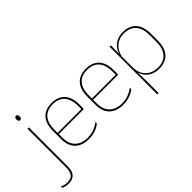

<svg xmlns="http://www.w3.org/2000/svg" viewBox="-141 -1174 1870 1870"><g transform="rotate(-45 794.0 -239.0)"><path d="M96.5 0V-485.5H115V0ZM106 -594.5Q95.5 -594.5 90 -601.2Q84.5 -608 84.5 -622V-626.5Q84.5 -640 90 -646.8Q95.5 -653.5 106 -653.5Q116.5 -653.5 121.8 -646.8Q127 -640 127 -626.5V-622Q127 -608 121.8 -601.2Q116.5 -594.5 106 -594.5ZM1 177Q-19.5 177 -38.2 172.5Q-57 168 -70 161.5L-73 141.5Q-55.5 150.5 -36.5 155Q-17.5 159.5 3 159.5Q55 159.5 75.8 130.8Q96.5 102 96.5 45.5V-158H115V46Q115 88.5 103.8 117.8Q92.5 147 67.5 162Q42.5 177 1 177Z M449.5 9.5Q358 9.5 307.5 -40.2Q257 -90 257 -180.5V-292.5Q257 -392.5 303.8 -444.8Q350.5 -497 439.5 -497Q498 -497 538.8 -473.5Q579.5 -450 600.5 -405.2Q621.5 -360.5 621.5 -296.5V-279.5Q621.5 -268.5 621.2 -257.5Q621 -246.5 620 -233H603Q603 -250.5 603 -266.5Q603 -282.5 603 -296Q603 -355.5 584.2 -396.5Q565.5 -437.5 529 -459Q492.5 -480.5 439.5 -480.5Q359.5 -480.5 317.5 -432.5Q275.5 -384.5 275.5 -292.5V-243.5V-239.5V-181Q275.5 -140 287.2 -108Q299 -76 321.5 -53.8Q344 -31.5 376.5 -19.8Q409 -8 450 -8Q497.5 -8 537.5 -22.8Q577.5 -37.5 612.5 -65L610 -43Q580.5 -19 539.5 -4.8Q498.5 9.5 449.5 9.5ZM265.5 -233V-249.5H613.5V-233Z M922.5 9.5Q831 9.5 780.5 -40.2Q730 -90 730 -180.5V-292.5Q730 -392.5 776.8 -444.8Q823.5 -497 912.5 -497Q971 -497 1011.8 -473.5Q1052.5 -450 1073.5 -405.2Q1094.5 -360.5 1094.5 -296.5V-279.5Q1094.5 -268.5 1094.2 -257.5Q1094 -246.5 1093 -233H1076Q1076 -250.5 1076 -266.5Q1076 -282.5 1076 -296Q1076 -355.5 1057.2 -396.5Q1038.5 -437.5 1002 -459Q965.5 -480.5 912.5 -480.5Q832.5 -480.5 790.5 -432.5Q748.5 -384.5 748.5 -292.5V-243.5V-239.5V-181Q748.5 -140 760.2 -108Q772 -76 794.5 -53.8Q817 -31.5 849.5 -19.8Q882 -8 923 -8Q970.5 -8 1010.5 -22.8Q1050.5 -37.5 1085.5 -65L1083 -43Q1053.5 -19 1012.5 -4.8Q971.5 9.5 922.5 9.5ZM738.5 -233V-249.5H1086.5V-233Z M1416 9.5Q1366 9.5 1326.2 -11Q1286.5 -31.5 1263 -68.5Q1239.5 -105.5 1239 -155.5H1233L1244 -172Q1247 -117.5 1271.2 -80.8Q1295.5 -44 1333.8 -25.5Q1372 -7 1417 -7Q1497 -7 1540 -55.5Q1583 -104 1583 -196V-288.5Q1583 -381 1540.2 -429.8Q1497.5 -478.5 1415.5 -478.5Q1369.5 -478.5 1333 -459Q1296.5 -439.5 1273 -404.5Q1249.5 -369.5 1242 -323L1233 -341.5H1238.5Q1243.5 -384 1266.2 -418.8Q1289 -453.5 1327.5 -474.2Q1366 -495 1417.5 -495Q1507 -495 1554.2 -441.8Q1601.5 -388.5 1601.5 -288.5V-196Q1601.5 -96 1553.8 -43.2Q1506 9.5 1416 9.5ZM1227 172V-485.5H1245.5L1243.5 -356L1244 -346.5V-138L1243 -130.5L1245.5 0V172Z"/></g></svg>

Font: Anek Telugu Medium Thin
Style: Regular
Weight: 250
Version: Version 1.003